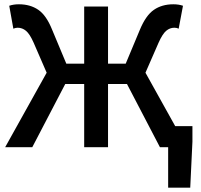

<svg xmlns="http://www.w3.org/2000/svg" viewBox="-20 -684 934 892"><path d="M3.9 0 196.8 -346.2 136.2 -485.8Q118.2 -526.4 100.8 -540.8Q83.5 -555.2 62 -555.2Q52.7 -555.2 42 -550.8L22.9 -657.2Q42.5 -664.1 67.9 -664.1Q120.6 -664.1 158 -638.4Q195.3 -612.8 222.2 -545.9L288.1 -388.2H371.1V-653.8H481.9V-388.2H564L629.9 -545.9Q657.7 -612.8 695.1 -638.4Q732.4 -664.1 785.2 -664.1Q810.5 -664.1 830.1 -657.2L810.1 -550.8Q801.3 -555.2 790 -555.2Q769 -555.2 752 -540.8Q734.9 -526.4 716.8 -485.8L655.8 -346.2L793.9 -98.1H874V-25.9L863.8 188H761.2V0H723.1L569.8 -293.9H481.9V0H371.1V-293.9H283.2L129.9 0Z"/></svg>

Font: Source Sans 3 Semibold
Style: Regular
Weight: 600
Designer: Paul D. Hunt
Foundry: Adobe
Version: Version 3.052;hotconv 1.1.0;makeotfexe 2.6.0